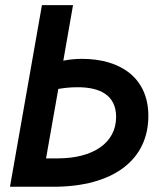

<svg xmlns="http://www.w3.org/2000/svg" viewBox="-20 -713 626 733"><path d="M183.6 0C411.6 0 546.4 -101.6 546.4 -270.5C546.4 -415.5 440.4 -488.3 293 -488.3C266.1 -488.3 242.2 -485.4 221.7 -481.4L258.8 -693.4H140.1L18.1 0ZM155.8 -108.4 202.6 -373.5C223.1 -377 247.6 -379.9 273.4 -379.9C363.8 -380.9 423.3 -348.1 423.3 -266.6C423.3 -166 333 -108.4 201.2 -108.4Z"/></svg>

Font: Cascadia Code SemiBold
Style: Italic
Weight: 600
Italic angle: -10°
Monospace: yes
Designer: Aaron Bell
Foundry: Saja Typeworks
Version: Version 2404.023